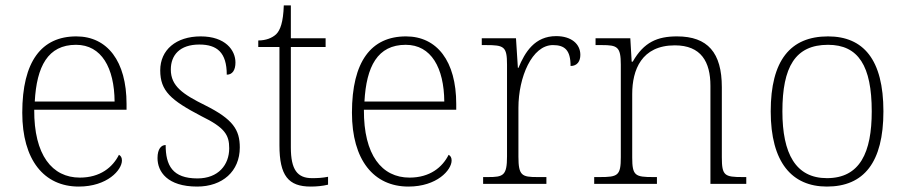

<svg xmlns="http://www.w3.org/2000/svg" viewBox="-20 -677 3336 707"><path d="M270 10C375 10 429 -51 429 -86C429 -97 425 -103 418 -107C395 -61 349 -23 274 -23C172 -23 105 -106 106 -273H446V-294C446 -452 375 -543 261 -543C133 -543 62 -451 62 -262C62 -88 142 10 270 10ZM402 -303H108C115 -432 156 -512 260 -512C354 -512 401 -427 402 -303Z M706 10C799 10 863 -46 863 -134C863 -199 838 -238 736 -289C653 -330 609 -360 609 -421C609 -474 642 -513 714 -513C779 -513 815 -484 815 -402C836 -402 847 -419 847 -447C847 -492 810 -543 719 -543C628 -543 570 -493 570 -418C570 -342 609 -308 722 -249C808 -207 824 -180 824 -131C824 -70 784 -20 707 -20C615 -20 590 -68 590 -143C574 -143 560 -129 560 -95C560 -45 596 10 706 10Z M1124 10C1145 10 1168 8 1188 3V-26C1167 -22 1151 -21 1129 -21C1075 -21 1051 -52 1051 -134V-504H1179V-536H1051V-657H1025C1023 -595 1012 -566 997 -551C982 -537 959 -528 931 -528V-504H1009V-142C1009 -30 1042 10 1124 10Z M1484 10C1589 10 1643 -51 1643 -86C1643 -97 1639 -103 1632 -107C1609 -61 1563 -23 1488 -23C1386 -23 1319 -106 1320 -273H1660V-294C1660 -452 1589 -543 1475 -543C1347 -543 1276 -451 1276 -262C1276 -88 1356 10 1484 10ZM1616 -303H1322C1329 -432 1370 -512 1474 -512C1568 -512 1615 -427 1616 -303Z M1759 0H1992V-25H1959C1902 -25 1889 -30 1889 -100V-280C1889 -393 1939 -511 2016 -511C2060 -511 2081 -492 2081 -434C2106 -434 2117 -452 2117 -475C2117 -515 2084 -544 2028 -544C1949 -544 1913 -485 1889 -427H1887L1880 -536H1754V-511H1769C1836 -511 1847 -506 1847 -439V-101C1847 -30 1833 -25 1777 -25H1759Z M2168 0H2399V-25H2385C2319 -25 2308 -30 2308 -97V-331C2308 -419 2342 -510 2465 -510C2562 -510 2596 -449 2596 -361V0H2728V-25H2715C2648 -25 2638 -30 2638 -98V-356C2638 -483 2586 -543 2473 -543C2401 -543 2351 -522 2310 -450H2306L2301 -536H2173V-511H2196C2253 -511 2266 -505 2266 -439V-98C2266 -30 2255 -25 2188 -25H2168Z M3025 10C3161 10 3233 -79 3233 -267C3233 -458 3159 -543 3029 -543C2890 -543 2818 -454 2818 -267C2818 -79 2896 10 3025 10ZM3025 -21C2910 -21 2861 -111 2861 -267C2861 -430 2908 -512 3029 -512C3141 -512 3190 -434 3190 -267C3190 -116 3147 -21 3025 -21Z"/></svg>

Font: Noto Serif Lao ExtraLight
Style: Regular
Weight: 200
Designer: Monotype Design Team
Foundry: Monotype Imaging Inc.
Version: Version 2.003